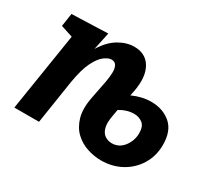

<svg xmlns="http://www.w3.org/2000/svg" viewBox="-114 -732 1013 930"><g transform="rotate(30 392.5 -267.0)"><path d="M343 -228 363 -330Q368 -357 369 -381.5Q370 -406 362 -421.5Q354 -437 334 -437Q318 -437 295.5 -421Q273 -405 252 -363.5Q231 -322 218 -245L180 0H42L111 -436L44 -458L55 -531L257 -538L236 -440Q270 -495 313 -520.5Q356 -546 399 -546Q463 -546 492 -496Q521 -446 505 -361L499 -332Q552 -356 603 -356Q669 -356 712.5 -318.5Q756 -281 756 -203Q756 -141 726 -92Q696 -43 645.5 -15.5Q595 12 533 12Q495 12 456 -0.5Q417 -13 387 -41Q357 -69 343.5 -115Q330 -161 343 -228ZM475 -206Q466 -161 473.5 -134.5Q481 -108 498.5 -97Q516 -86 536 -86Q577 -86 602.5 -119.5Q628 -153 628 -195Q628 -233 608 -248.5Q588 -264 561 -264Q520 -264 481 -240Z"/></g></svg>

Font: Bitter
Style: Bold Italic
Weight: 700
Italic angle: -9°
Designer: Sol Matas, and Bitter project Authors
Foundry: Sol Matas
Version: Version 2.001